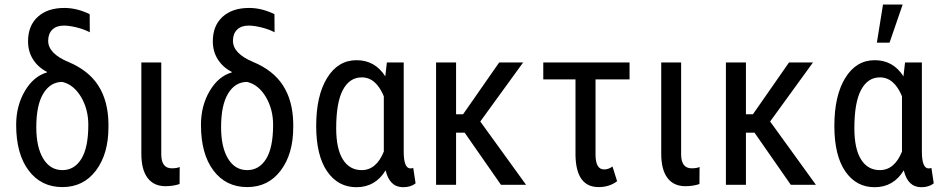

<svg xmlns="http://www.w3.org/2000/svg" viewBox="-20 -798 4068 829"><path d="M101.1 -619.6Q101.1 -687 143.1 -725.3Q185.1 -763.7 257.8 -763.7Q312.5 -763.7 367.2 -736.8L367.7 -658.7Q343.8 -671.4 311.8 -679.4Q279.8 -687.5 255.9 -687.5Q223.6 -687.5 205.8 -669.9Q188 -652.3 188 -622.1Q188 -566.9 275.1 -530.5Q362.3 -494.1 404.3 -428.7Q446.3 -363.3 448.2 -267.1V-248.5Q448.2 -133.3 394.3 -61.8Q340.3 9.8 249.5 9.8Q157.7 9.8 103.8 -61.8Q49.8 -133.3 49.8 -258.8Q49.8 -341.3 87.4 -405Q125 -468.8 183.1 -485.4L182.6 -487.8Q145 -506.8 123 -541Q101.1 -575.2 101.1 -619.6ZM136.7 -248.5Q136.7 -162.6 166.7 -113Q196.8 -63.5 249.5 -63.5Q301.3 -63.5 331.3 -112.1Q361.3 -160.6 361.3 -258.8Q361.3 -326.7 329.8 -379.6Q298.3 -432.6 249 -444.3Q197.8 -444.3 167.2 -394.5Q136.7 -344.7 136.7 -248.5Z M676.3 -528.3V-128.4Q677.7 -71.3 721.7 -71.3Q744.1 -71.3 755.9 -77.1L755.4 -3.4Q727.5 5.9 694.3 5.9Q644 5.9 617.2 -29.8Q590.3 -65.4 590.3 -134.3V-528.3Z M898.9 -619.6Q898.9 -687 940.9 -725.3Q982.9 -763.7 1055.7 -763.7Q1110.4 -763.7 1165 -736.8L1165.5 -658.7Q1141.6 -671.4 1109.6 -679.4Q1077.6 -687.5 1053.7 -687.5Q1021.5 -687.5 1003.7 -669.9Q985.8 -652.3 985.8 -622.1Q985.8 -566.9 1073 -530.5Q1160.2 -494.1 1202.1 -428.7Q1244.1 -363.3 1246.1 -267.1V-248.5Q1246.1 -133.3 1192.1 -61.8Q1138.2 9.8 1047.4 9.8Q955.6 9.8 901.6 -61.8Q847.7 -133.3 847.7 -258.8Q847.7 -341.3 885.3 -405Q922.9 -468.8 981 -485.4L980.5 -487.8Q942.9 -506.8 920.9 -541Q898.9 -575.2 898.9 -619.6ZM934.6 -248.5Q934.6 -162.6 964.6 -113Q994.6 -63.5 1047.4 -63.5Q1099.1 -63.5 1129.2 -112.1Q1159.2 -160.6 1159.2 -258.8Q1159.2 -326.7 1127.7 -379.6Q1096.2 -432.6 1046.9 -444.3Q995.6 -444.3 965.1 -394.5Q934.6 -344.7 934.6 -248.5Z M1723.1 -528.3V-141.1Q1723.6 -70.8 1752.4 -70.8Q1759.3 -70.8 1764.2 -73.2L1774.4 -6.3Q1753.4 10.3 1720.7 10.3Q1662.1 10.3 1645 -62.5Q1600.6 10.3 1519 10.3Q1439.5 10.3 1392.3 -58.3Q1345.2 -127 1345.2 -254.4Q1345.2 -384.8 1392.3 -461.4Q1439.5 -538.1 1519.5 -538.1Q1599.1 -538.1 1643.6 -468.3L1650.4 -528.3ZM1431.6 -244.1Q1431.6 -155.8 1460.4 -109.6Q1489.3 -63.5 1541.5 -63.5Q1605 -63.5 1637.2 -143.6V-382.3Q1603.5 -463.9 1542 -463.9Q1489.3 -463.9 1460.4 -409.7Q1431.6 -355.5 1431.6 -244.1Z M1986.3 -225.1H1949.2V0H1862.8V-528.3H1949.2V-304.7H1979.5L2135.3 -528.3H2238.8L2053.7 -273.4L2251.5 0H2143.1Z M2698.2 -455.1H2551.3V-131.3Q2551.3 -66.4 2588.4 -66.4Q2607.4 -66.4 2624.5 -79.1L2644.5 -15.6Q2611.3 9.8 2564.5 9.8Q2467.8 9.8 2464.8 -126.5V-455.1H2325.7V-528.3H2698.2Z M2920.9 -528.3V-128.4Q2922.4 -71.3 2966.3 -71.3Q2988.8 -71.3 3000.5 -77.1L3000 -3.4Q2972.2 5.9 2939 5.9Q2888.7 5.9 2861.8 -29.8Q2835 -65.4 2835 -134.3V-528.3Z M3237.8 -225.1H3200.7V0H3114.3V-528.3H3200.7V-304.7H3231L3386.7 -528.3H3490.2L3305.2 -273.4L3502.9 0H3394.5Z M3960.4 -528.3V-141.1Q3960.9 -70.8 3989.7 -70.8Q3996.6 -70.8 4001.5 -73.2L4011.7 -6.3Q3990.7 10.3 3958 10.3Q3899.4 10.3 3882.3 -62.5Q3837.9 10.3 3756.3 10.3Q3676.8 10.3 3629.6 -58.3Q3582.5 -127 3582.5 -254.4Q3582.5 -384.8 3629.6 -461.4Q3676.8 -538.1 3756.8 -538.1Q3836.4 -538.1 3880.9 -468.3L3887.7 -528.3ZM3668.9 -244.1Q3668.9 -155.8 3697.8 -109.6Q3726.6 -63.5 3778.8 -63.5Q3842.3 -63.5 3874.5 -143.6V-382.3Q3840.8 -463.9 3779.3 -463.9Q3726.6 -463.9 3697.8 -409.7Q3668.9 -355.5 3668.9 -244.1ZM3792.5 -778.3H3877.4L3820.8 -613.8H3766.1Z"/></svg>

Font: Roboto Condensed
Style: Regular
Weight: 400
Designer: Google
Version: Version 2.001047; 2015